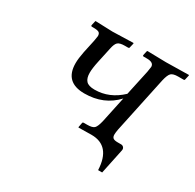

<svg xmlns="http://www.w3.org/2000/svg" viewBox="-125 -569 838 823"><g transform="rotate(30 294.0 -157.0)"><path d="M441 -76Q438 -59 438 -50Q438 -38 444.5 -33Q451 -28 467 -28H484Q492 -28 497 -22Q502 -16 500 -7L474 117H454Q449 0 354 0H352L290 1L289 -1L293 -22Q293 -28 300 -28H316Q342 -28 351 -37Q360 -46 367 -76L394 -203Q334 -138 238 -138Q141 -138 141 -232Q141 -255 148 -290L162 -355Q166 -377 166 -380Q166 -393 158.5 -397.5Q151 -402 131 -402H124Q119 -402 119 -407L124 -429L125 -431L210 -428L312 -431L314 -429L309 -408Q309 -402 302 -402H287Q262 -402 252.5 -393.5Q243 -385 238 -360L222 -286Q214 -249 214 -227Q214 -200 226 -187Q238 -174 268 -174Q341 -174 399 -229L426 -354Q430 -376 430 -380Q430 -402 396 -402H380Q375 -402 375 -407L380 -429L382 -431L474 -429L587 -431L588 -429L583 -407Q583 -402 577 -402H551Q526 -402 516.5 -393Q507 -384 500 -354Z"/></g></svg>

Font: Linux Libertine O
Style: Italic
Weight: 400
Italic angle: -12°
Designer: Philipp H. Poll
Foundry: Philipp H. Poll
Version: Version 5.1.6